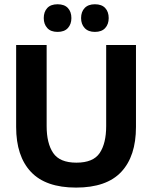

<svg xmlns="http://www.w3.org/2000/svg" viewBox="-20 -859 707 892"><path d="M333.3 12.5Q192.5 12.5 123.8 -60.4Q55 -133.3 55 -269.2V-650H196.7V-273.3Q196.7 -193.3 227.1 -148.3Q257.5 -103.3 335 -103.3Q413.3 -103.3 443.3 -148.3Q473.3 -193.3 473.3 -273.3V-650H611.7V-269.2Q611.7 -133.3 543.3 -60.4Q475 12.5 333.3 12.5ZM247.5 -710.8Q215.8 -710.8 199.6 -728.8Q183.3 -746.7 183.3 -775Q183.3 -804.2 199.6 -821.7Q215.8 -839.2 247.5 -839.2Q279.2 -839.2 295.4 -821.7Q311.7 -804.2 311.7 -775Q311.7 -746.7 295.4 -728.8Q279.2 -710.8 247.5 -710.8ZM420.8 -710.8Q390 -710.8 373.3 -728.8Q356.7 -746.7 356.7 -775Q356.7 -804.2 373.3 -821.7Q390 -839.2 420.8 -839.2Q452.5 -839.2 468.8 -821.7Q485 -804.2 485 -775Q485 -746.7 468.8 -728.8Q452.5 -710.8 420.8 -710.8Z"/></svg>

Font: Familjen Grotesk Variable
Style: Regular
Weight: 400
Designer: Anders Wikstroem, Jonas Baeckman, Matilda Gysing, Kristian Moeller
Foundry: Familjen STHLM AB
Version: Version 2.000